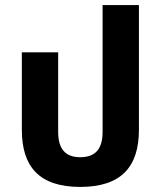

<svg xmlns="http://www.w3.org/2000/svg" viewBox="-20 -723 634 756"><path d="M296 13C458 13 527 -67 527 -212V-703H384V-204C384 -138 357 -104 296 -104C236 -104 209 -138 209 -204V-517H66V-212C66 -67 134 13 296 13Z"/></svg>

Font: Noto Sans Thai UI SemCond
Style: Bold
Weight: 700
Width: 4
Designer: Monotype Design Team
Foundry: Monotype Imaging Inc.
Version: Version 2.000